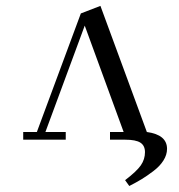

<svg xmlns="http://www.w3.org/2000/svg" viewBox="-20 -470 602 646"><path d="M58.1 0V-25.9H104L252 -424.8L317.9 -450.2L474.1 -25.9Q542 -16.6 542 30.8Q542 50.8 530 69.8Q518.1 88.9 496.6 105.2Q475.1 121.6 457 132.6Q439 143.6 415 155.8L400.9 136.2Q439.9 106.4 453.9 86.2Q467.8 65.9 467.8 42Q467.8 20 452.4 10Q437 0 400.9 0H350.1V-25.9H396L265.1 -383.8L132.8 -25.9H201.2V0Z"/></svg>

Font: Dehuti Alt
Style: Book
Weight: 400
Version: Version 1.2